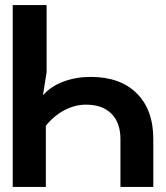

<svg xmlns="http://www.w3.org/2000/svg" viewBox="-20 -734 652 754"><path d="M163 -450 149 -362H151Q180 -395 229 -413.5Q278 -432 336 -432Q452 -432 517 -367.5Q582 -303 582 -188V0H453V-188Q453 -252 417.5 -287.5Q382 -323 318 -323Q274 -323 232.5 -301Q191 -279 160 -240V0H30V-714H163Z"/></svg>

Font: Non Bureau Medium
Style: Regular
Weight: 500
Designer: Jona Saucedo
Foundry: Non Foundry
Version: Version 1.000; ttfautohint (v1.8.4)